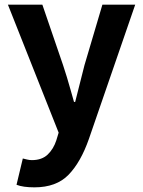

<svg xmlns="http://www.w3.org/2000/svg" viewBox="-20 -580 614 825"><path d="M128 225Q79 225 51 214L78 101Q86 103 96.5 105.5Q107 108 117 108Q160 108 185 84Q210 60 222 23L232 -10L14 -560H162L251 -300Q268 -249 283 -195Q290 -168 298 -142H303Q313 -181 323 -221Q333 -261 343 -300L420 -560H561L362 17Q327 117 274.5 171Q222 225 128 225Z"/></svg>

Font: Source Han Sans CN Bold
Style: Bold
Weight: 700
Designer: Ryoko NISHIZUKA 西塚涼子 (kana & ideographs); Paul D. Hunt (Latin, Greek & Cyrillic); Wenlong ZHANG 张文龙 (bopomofo); Sandoll 
Foundry: Adobe Systems Incorporated
Version: Version 1.00;May 30, 2023;FontCreator 11.5.0.2422 32-bit